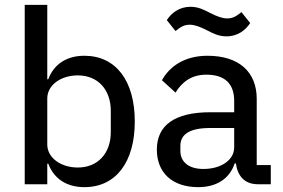

<svg xmlns="http://www.w3.org/2000/svg" viewBox="-20 -760 1166 792"><path d="M82 0H175V-85H179C203 -21 257 12 328 12C458 12 536 -91 536 -259C536 -427 458 -530 328 -530C257 -530 203 -497 179 -433H175V-740H82ZM301 -69C231 -69 175 -109 175 -164V-354C175 -409 231 -449 301 -449C384 -449 437 -390 437 -303V-215C437 -128 384 -69 301 -69Z M914 -610C961 -610 993 -636 1012 -665L976 -710C955 -693 940 -684 917 -684C899 -684 877 -691 846 -707C824 -718 800 -732 766 -732C719 -732 687 -706 668 -677L704 -632C725 -649 740 -658 763 -658C781 -658 803 -651 834 -635C856 -624 880 -610 914 -610ZM1097 0V-79H1039V-352C1039 -464 965 -530 836 -530C740 -530 679 -485 648 -429L704 -378C731 -422 770 -452 831 -452C909 -452 946 -413 946 -344V-297H848C700 -297 627 -243 627 -143C627 -48 690 12 798 12C872 12 927 -22 948 -86H953C960 -36 987 0 1044 0ZM819 -63C761 -63 724 -90 724 -138V-158C724 -206 762 -232 847 -232H946V-152C946 -100 892 -63 819 -63Z"/></svg>

Font: IBM Plex Devanagari Text
Style: Regular
Weight: 450
Designer: Mike Abbink, Paul van der Laan, Pieter van Rosmalen, Erin McLaughlin
Foundry: Bold Monday
Version: Version 1.0